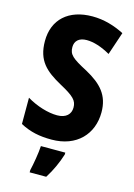

<svg xmlns="http://www.w3.org/2000/svg" viewBox="-139 -795 760 1087"><g transform="rotate(15 241.5 -251.5)"><path d="M453 -212C453 -312 402 -367 309 -418C219 -465 198 -483 198 -527C198 -561 220 -586 267 -586C308 -586 355 -571 406 -542L451 -676C394 -705 332 -724 264 -724C124 -724 39 -646 39 -520C39 -404 96 -356 188 -305C273 -259 293 -238 293 -197C293 -159 267 -131 214 -131C161 -131 94 -151 35 -186V-32C94 -1 148 10 219 10C367 10 453 -85 453 -212ZM314 72V61H171C169 101 157 171 148 208V221H245C275 174 298 123 314 72Z"/></g></svg>

Font: Noto Sans Khmer UI Condensed ExtraBold
Style: Regular
Weight: 800
Width: 3
Designer: Danh Hong and the Monotype Design Team
Foundry: Monotype Imaging Inc.
Version: Version 2.002